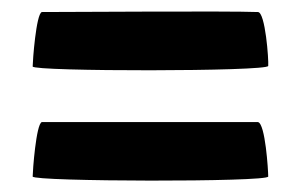

<svg xmlns="http://www.w3.org/2000/svg" viewBox="-20 -501 536 335"><path d="M37 -193C37 -184 448 -183 448 -193C448 -203 443 -286 430 -288H53C43 -285 37 -202 37 -193ZM37 -385C37 -376 448 -376 448 -386C449 -396 443 -480 430 -480C376 -482 107 -480 53 -480C43 -477 37 -394 37 -385Z"/></svg>

Font: Ampere
Style: Cnd
Weight: 400
Version: Version 1